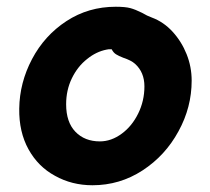

<svg xmlns="http://www.w3.org/2000/svg" viewBox="-20 -549 622 569"><path d="M254 0Q335 0 402.5 -44Q470 -88 509 -160Q548 -231 548 -310Q548 -351 533 -388.5Q518 -426 491.5 -455Q465 -484 430 -497Q416 -502 401 -511Q381 -521 366 -525Q351 -529 323 -529Q242 -529 177 -486.5Q112 -444 75 -374Q38 -304 37 -227Q36 -158 64.5 -106.5Q93 -55 143 -28Q193 0 254 0ZM276 -130Q231 -130 203.5 -158.5Q176 -187 176 -240Q176 -282 193 -317Q210 -352 238 -374Q265 -396 296 -402Q298 -402 302 -403Q305 -403 311 -403Q316 -393 324 -388Q332 -383 345 -378Q369 -370 380 -360Q408 -335 408 -293Q408 -250 389.5 -212.5Q371 -175 341 -153Q310 -130 276 -130Z"/></svg>

Font: Balsamiq Sans
Style: Bold Italic
Weight: 700
Italic angle: -12°
Designer: Michael Angeles
Foundry: Balsamiq SRL
Version: Version 1.020; ttfautohint (v1.8.4.7-5d5b);gftools[0.9.26]